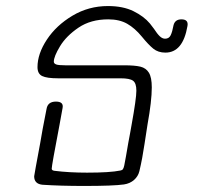

<svg xmlns="http://www.w3.org/2000/svg" viewBox="-20 -610 659 635"><path d="M120 1Q93 -2 93 -27Q93 -30 113 -137Q119 -175 134 -250Q138 -274 165 -274Q191 -274 187 -253L177 -198Q151 -62 151 -52Q151 -46 161 -45Q209 -39 268 -39Q344 -39 378 -46Q384 -47 386.5 -50.5Q389 -54 391 -63Q396 -88 404 -136Q407 -153 410 -168Q413 -183 415 -196Q431 -284 431 -310Q431 -335 420 -343Q409 -351 379 -351H172Q135 -351 119.5 -358.5Q104 -366 104 -388Q104 -432 135 -479Q166 -526 219.5 -558Q273 -590 337 -590Q387 -590 421.5 -573Q456 -556 476 -532L489 -515Q500 -498 508.5 -490Q517 -482 526 -482Q539 -482 544.5 -493.5Q550 -505 554 -527Q559 -546 580 -546Q604 -546 600 -524Q585 -436 527 -436Q503 -436 487 -449Q471 -462 449 -489Q426 -517 400.5 -531.5Q375 -546 338 -546Q280 -546 239.5 -518.5Q199 -491 178.5 -457Q158 -423 158 -406Q158 -400 165.5 -397Q173 -394 196 -394H391Q426 -394 444.5 -389.5Q463 -385 472.5 -369.5Q482 -354 482 -321Q482 -276 468 -199L458 -134Q451 -86 441 -44Q437 -27 423.5 -15Q410 -3 390 0Q355 5 259 5Q179 5 120 1Z"/></svg>

Font: Mali Light
Style: Italic
Weight: 300
Italic angle: -10°
Version: Version 1.000; ttfautohint (v1.6)